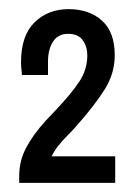

<svg xmlns="http://www.w3.org/2000/svg" viewBox="-20 -696 291 420"><path d="M231 -575Q231 -535 208.5 -499.5Q186 -464 145 -418Q140 -412 128 -400Q116 -388 107 -376.5Q98 -365 93 -354H232V-296H22V-311Q22 -344 37 -372.5Q52 -401 80 -432L100 -453Q136 -491 153.5 -517.5Q171 -544 171 -575Q171 -594 161 -608Q151 -622 129 -622Q107 -622 96 -605Q85 -588 85 -561V-532H28Q28 -535 27 -543Q26 -551 26 -560Q26 -618 55.5 -647Q85 -676 130 -676Q175 -676 203 -651Q231 -626 231 -575Z"/></svg>

Font: Pragati Narrow
Style: Regular
Weight: 400
Designer: Hector Gatti, Marcela Romero, Pablo Cosgaya and Nicolas Silva
Foundry: Omnibus-Type
Version: Version 1.010; ttfautohint (v1.3)